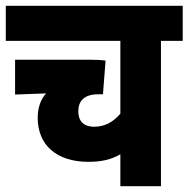

<svg xmlns="http://www.w3.org/2000/svg" viewBox="-20 -642 650 662"><path d="M610 -501V-622H0V-501H395V-250C372 -223 343 -205 305 -205C267 -205 250 -226 250 -258C250 -294 270 -317 320 -317H335L344 -433C331 -435 311 -436 295 -436H32V-316L139 -320C121 -301 110 -271 110 -236C110 -142 175 -84 285 -84C330 -84 364 -92 395 -110V0H535V-501Z"/></svg>

Font: Noto Sans Devanagari UI Condensed ExtraBold
Style: Regular
Weight: 800
Width: 3
Designer: Jelle Bosma - Monotype Design Team
Foundry: Monotype Imaging Inc.
Version: Version 2.004